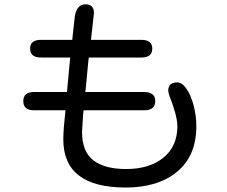

<svg xmlns="http://www.w3.org/2000/svg" viewBox="-20 -800 1040 881"><path d="M270.5 -160.2Q270.5 -203.1 280.3 -293.9H136.7Q86.9 -293.9 86.9 -335.9Q86.9 -377.9 136.7 -377.9H287.1L288.1 -386.7L301.8 -533.2V-536.1H168Q118.2 -536.1 118.2 -577.1Q118.2 -617.2 168 -617.2H311.5L321.3 -707Q326.2 -780.3 372.1 -780.3Q411.1 -780.3 411.1 -740.2L397.5 -617.2H628.9Q678.7 -617.2 678.7 -577.1Q678.7 -536.1 628.9 -536.1H387.7L385.7 -523.4L373 -389.6L371.1 -377.9H640.6Q692.4 -377.9 692.4 -335.9Q692.4 -293.9 640.6 -293.9H363.3L361.3 -273.4L356.4 -195.3Q356.4 -104.5 408.2 -64.5Q460 -24.4 558.6 -24.4Q666 -24.4 730 -76.7Q793.9 -128.9 793.9 -220.7Q793.9 -267.6 756.8 -362.3Q752 -377 752 -384.8Q752 -421.9 793.9 -421.9Q815.4 -421.9 835.4 -393.1Q855.5 -364.3 868.2 -317.4Q880.9 -270.5 880.9 -219.7Q880.9 -85.9 793.5 -12.7Q706.1 60.5 556.6 60.5Q270.5 60.5 270.5 -160.2Z"/></svg>

Font: jf-openhuninn-2.0
Style: Regular
Weight: 400
Designer: [Kosugi Maru]
Designed by MOTOYA      

[Varela Round]
Joe Prince (Latin component); Avraham Cornfeld (Hebrew component)
Foundry: justfont CO.,LTD.
Version: 2.0